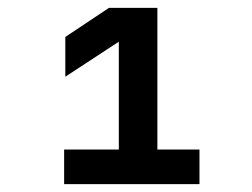

<svg xmlns="http://www.w3.org/2000/svg" viewBox="-20 -850 640 488"><path d="M143 -382H487V-470H380V-830H257L146 -756V-655L282 -744V-470H143Z"/></svg>

Font: JetBrains Mono ExtraBold
Style: Regular
Weight: 800
Monospace: yes
Designer: Philipp Nurullin, Konstantin Bulenkov
Foundry: JetBrains
Version: Version 2.305